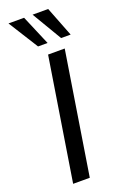

<svg xmlns="http://www.w3.org/2000/svg" viewBox="-176 -989 671 1041"><g transform="rotate(-20 159.0 -468.5)"><path d="M54 0 166 -705H262L150 0ZM263 -765 161 -937H251L318 -765ZM130 -765 22 -937H112L185 -765Z"/></g></svg>

Font: Nunito Sans 10pt Medium
Style: Italic
Weight: 500
Italic angle: -9°
Designer: Vernon Adams
Foundry: Vernon Adams
Version: Version 3.101;gftools[0.9.27]